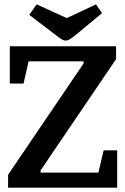

<svg xmlns="http://www.w3.org/2000/svg" viewBox="-20 -860 574 880"><path d="M17 0V-59L363 -569V-579H111L88 -477H25V-648H512V-589L166 -79V-69H431L455 -171H517V0ZM280 -674Q270 -674 255.5 -684.5Q241 -695 219 -712L114 -792L148 -840L286 -777L420 -840L448 -800L343 -713Q320 -694 306 -684Q292 -674 280 -674Z"/></svg>

Font: Faustina SemiBold
Style: Regular
Weight: 600
Designer: Alfonso Garcia
Foundry: http://www.omnibus-type.com
Version: Version 1.200